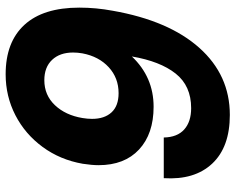

<svg xmlns="http://www.w3.org/2000/svg" viewBox="-97 -721 834 680"><g transform="rotate(-90 320.0 -381.0)"><path d="M29 -218H173Q174 -170 201.5 -145.5Q229 -121 277 -121Q356 -121 399.5 -176Q443 -231 460 -331Q387 -254 282 -254Q186 -254 130.5 -305.5Q75 -357 75 -449Q75 -472 80 -505Q94 -585 139.5 -647Q185 -709 252 -743.5Q319 -778 397 -778Q511 -778 572 -711.5Q633 -645 633 -517Q633 -458 622 -399Q587 -200 490.5 -92Q394 16 253 16Q139 16 80.5 -46.5Q22 -109 29 -218ZM471 -506Q474 -523 474 -539Q474 -586 448 -613.5Q422 -641 376 -641Q323 -641 287.5 -603.5Q252 -566 242 -506Q239 -488 239 -472Q239 -428 262 -403Q285 -378 330 -378Q384 -378 422 -413Q460 -448 471 -506Z"/></g></svg>

Font: Open Sauce One ExtraBold Italic
Style: Regular
Weight: 800
Italic angle: -10°
Designer: Alfredo Marco Pradil
Foundry: Creative Sauce Fz LLC
Version: Version 1.477